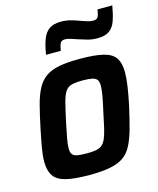

<svg xmlns="http://www.w3.org/2000/svg" viewBox="-110 -794 726 880"><g transform="rotate(-15 253.5 -354.0)"><path d="M206 8Q135 8 94.5 -2Q54 -12 37 -37Q20 -62 20 -104Q20 -132 26.5 -169.5Q33 -207 43 -255Q56 -318 68 -363.5Q80 -409 96.5 -439Q113 -469 138.5 -486.5Q164 -504 203 -511Q242 -518 299 -518Q370 -518 410.5 -508Q451 -498 467.5 -473.5Q484 -449 484 -405Q484 -378 478.5 -340.5Q473 -303 463 -255Q449 -192 436.5 -147Q424 -102 408 -71.5Q392 -41 367 -24Q342 -7 303 0.5Q264 8 206 8ZM218 -91Q245 -91 262 -94Q279 -97 290.5 -106Q302 -115 310 -133Q318 -151 325 -181Q332 -211 341 -255Q351 -299 356 -327.5Q361 -356 361 -374Q361 -394 354 -403Q347 -412 331 -415.5Q315 -419 287 -419Q254 -419 234.5 -414Q215 -409 204 -392.5Q193 -376 184.5 -343.5Q176 -311 164 -255Q155 -211 149.5 -182.5Q144 -154 144 -135Q144 -116 151 -106.5Q158 -97 174.5 -94Q191 -91 218 -91ZM155 -576Q162 -619 172.5 -647Q183 -675 203 -690Q223 -705 260 -705Q285 -705 306.5 -699Q328 -693 349 -685Q366 -679 379 -675Q392 -671 405 -671Q422 -671 427.5 -681Q433 -691 437 -716H507Q500 -675 490 -646Q480 -617 460 -602.5Q440 -588 403 -588Q377 -588 356.5 -594Q336 -600 314 -607Q297 -612 283.5 -617Q270 -622 257 -622Q241 -622 235 -611.5Q229 -601 225 -576Z"/></g></svg>

Font: Saira SemiCondensed SemiBold
Style: Italic
Weight: 600
Width: 4
Italic angle: -12°
Designer: Hector Gatti with collaboration of the Omnibus-Type team
Foundry: Omnibus-Type
Version: Version 1.101